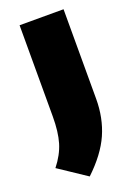

<svg xmlns="http://www.w3.org/2000/svg" viewBox="-168 -611 648 911"><g transform="rotate(-20 156.0 -156.0)"><path d="M-18.5 145Q22 94 37.8 41.2Q53.5 -11.5 53.5 -90V-550H275.5V-98Q275.5 -1 240.2 78.8Q205 158.5 121 238Z"/></g></svg>

Font: Encode Sans Semi Expanded Black
Style: Regular
Weight: 900
Width: 6
Designer: Multiple Designers
Foundry: Impallari Type
Version: Version 2.000